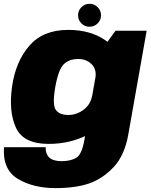

<svg xmlns="http://www.w3.org/2000/svg" viewBox="-42 -755 796 1012"><path d="M250 236.5Q355.5 236.5 426.8 212.2Q498 188 556.2 126.5Q614.5 65 634 -45L731 -593H567L484.5 -480L403.5 -21Q389.5 61.5 358.2 78Q327 94.5 283 94.5Q257 94.5 237.2 87.2Q217.5 80 207.5 62.5Q197.5 45 199 21H-21Q-29 139.5 52.5 188Q134 236.5 250 236.5ZM214 3.5Q328.5 3.5 423 -45.8Q517.5 -95 529 -161L444 -252Q436 -204.5 398.8 -176.8Q361.5 -149 318.5 -149Q271 -149 252 -176.2Q233 -203.5 249.5 -297Q266 -389.5 294.5 -416.8Q323 -444 370.5 -444Q413.5 -444 441 -416.5Q468.5 -389 460.5 -342.5L576 -427Q587.5 -493 509.8 -545.2Q432 -597.5 317.5 -597.5Q185 -597.5 112.5 -513.8Q40 -430 21.5 -298Q3 -166.5 42.2 -81.5Q81.5 3.5 214 3.5ZM429.5 -614Q455 -614 472.8 -631.8Q490.5 -649.5 490.5 -674.5Q490.5 -699.5 472.8 -717.2Q455 -735 430 -735Q405 -735 387.2 -717.2Q369.5 -699.5 369.5 -674.5Q369.5 -649.5 387 -631.8Q404.5 -614 429.5 -614Z"/></svg>

Font: Anybody Black
Style: Italic
Weight: 900
Italic angle: -10°
Designer: Tyler Finck
Foundry: Etcetera Type Company
Version: Version 1.113;gftools[0.9.25]